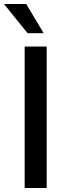

<svg xmlns="http://www.w3.org/2000/svg" viewBox="-67 -946 311 966"><path d="M168 0H57.1V-711.9H168ZM152.8 -778.8H71.8L-46.9 -925.8H64.9Z"/></svg>

Font: Creato Display Medium
Style: Regular
Weight: 500
Version: Version 1.000